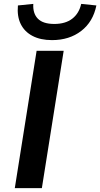

<svg xmlns="http://www.w3.org/2000/svg" viewBox="-20 -966 515 986"><path d="M56 0 168 -705H307L195 0ZM247 -760Q188 -760 147 -781.5Q106 -803 86.5 -842.5Q67 -882 72 -938L151 -946Q148 -897 174.5 -870Q201 -843 259 -843Q316 -843 351 -870Q386 -897 397 -946L475 -938Q458 -854 397 -807Q336 -760 247 -760Z"/></svg>

Font: Nunito Sans 10pt SemiExpanded
Style: Bold Italic
Weight: 700
Width: 6
Italic angle: -9°
Designer: Vernon Adams
Foundry: Vernon Adams
Version: Version 3.101;gftools[0.9.27]